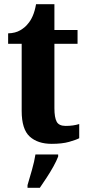

<svg xmlns="http://www.w3.org/2000/svg" viewBox="-20 -680 417 921"><path d="M228 10Q161 10 122.5 -25Q84 -60 84 -148V-470H19V-520Q54 -521 77.5 -535Q101 -549 113 -565Q126 -579 136.5 -602.5Q147 -626 153 -660H241V-536H352V-470H241V-161Q241 -116 252 -96Q263 -76 295 -76Q331 -76 360 -85V-17Q345 -9 311.5 0.5Q278 10 228 10ZM112 208Q121 178 133 136Q145 94 150 61H259V71Q251 92 236 119Q221 146 203.5 172.5Q186 199 171 221H112Z"/></svg>

Font: Noto Serif Hebrew Condensed ExtraBold
Style: Regular
Weight: 800
Width: 3
Designer: Monotype Design Team
Foundry: Monotype Imaging Inc.
Version: Version 2.004; ttfautohint (v1.8.4.7-5d5b)